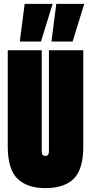

<svg xmlns="http://www.w3.org/2000/svg" viewBox="-20 -959 469 989"><path d="M20 -204V-700H195V-179Q195 -156 213 -156Q224 -156 228 -162Q232 -168 232 -179V-700H409V-204Q409 -87 360 -38.5Q311 10 213 10Q120 10 70 -38.5Q20 -87 20 -204ZM245 -745 270 -939H414L354 -745ZM82 -745 107 -939H251L191 -745Z"/></svg>

Font: Georama ExtraCondensed Black
Style: Regular
Weight: 900
Width: 2
Designer: Jean-Baptiste Levee
Foundry: Production Type
Version: Version 1.000